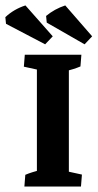

<svg xmlns="http://www.w3.org/2000/svg" viewBox="-65 -684 358 704"><path d="M70.3 -7.3V-476.6H187.5V-7.3ZM24.4 0 27.8 -43Q51.3 -53.2 88.9 -62L70.3 -12.2V-88.9H187.5V-12.2L170.4 -58.1L235.4 -43.9L231.9 0ZM233.4 -483.4 230 -440.4Q206.5 -430.2 168.9 -421.4L187.5 -471.2V-394.5H70.3V-471.2L87.4 -425.3L22.5 -439.5L25.9 -483.4ZM100.6 -521.5 -43 -596.7 -45.4 -621.1Q-14.2 -650.4 28.3 -664.1L128.4 -550.8ZM245.1 -521.5 106.4 -601.1 104 -625.5Q135.3 -651.4 174.3 -664.1L272.9 -550.8Z"/></svg>

Font: Markazi Text
Style: Regular
Weight: 400
Designer: Borna Izadpanah (Arabic designer), Fiona Ross (Arabic design director) and Florian Runge (Latin designer)
Foundry: Borna Izadpanah and Florian Runge
Version: Version 1.000